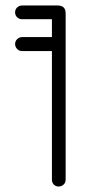

<svg xmlns="http://www.w3.org/2000/svg" viewBox="-20 -679 312 699"><path d="M61 -493Q50 -493 42.5 -500.5Q35 -508 35 -519Q35 -529 42.5 -536.5Q50 -544 61 -544H169V-609H61Q50 -609 42.5 -616Q35 -623 35 -634Q35 -645 42.5 -652Q50 -659 61 -659H190Q219 -659 219 -630V-25Q219 -14 211.5 -7Q204 0 193 0Q183 0 176 -7Q169 -14 169 -25V-493Z"/></svg>

Font: Libertine Sup
Style: Regular
Weight: 400
Designer: Bastien Sozeau
Foundry: NBR — Bastien Sozeau
Version: Version 2.003; ttfautohint (v1.8.4.7-5d5b);gftools[0.9.33]